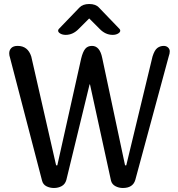

<svg xmlns="http://www.w3.org/2000/svg" viewBox="-20 -938 889 958"><path d="M797 -709Q810 -709 818.5 -701Q827 -693 827 -682Q827 -670 822 -657L655 -40Q643 0 593 0Q573 0 556 -9Q539 -18 534 -36L429 -517H427L311 -40Q305 -19 288 -9.5Q271 0 249 0Q229 0 212 -8.5Q195 -17 190 -36L30 -650Q26 -661 26 -672Q26 -688 36.5 -698.5Q47 -709 68 -709Q119 -709 136 -656L260 -113H266L385 -646Q393 -679 405 -694Q417 -709 439 -709Q478 -709 490 -649L604 -113H610L741 -656Q751 -688 765 -698.5Q779 -709 797 -709ZM308 -764Q292 -764 281 -770.5Q270 -777 270 -785Q270 -790 274 -794L376 -900Q393 -918 425 -918Q458 -918 474 -900L576 -794Q580 -790 580 -785Q580 -777 569 -770.5Q558 -764 542 -764Q506 -764 477 -794L425 -846L373 -794Q344 -764 308 -764Z"/></svg>

Font: Marmelad for Arash.Academy
Style: Regular
Weight: 400
Designer: Manvel Shmavonyan
Foundry: Cyreal
Version: Version 1.110;Glyphs 3.2 (3202)